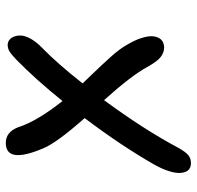

<svg xmlns="http://www.w3.org/2000/svg" viewBox="-28 -590 660 643"><g transform="rotate(-90 301.5 -268.0)"><path d="M77.1 42Q66.9 42 59.1 37.4Q51.3 32.7 47.6 22.7Q43.9 12.7 44.4 -1.5Q44.9 -15.6 51.8 -35.9Q58.6 -56.2 71.8 -80.1Q135.7 -191.9 228 -314Q145.5 -407.2 127 -452.1Q73.2 -578.1 145 -578.1Q180.7 -578.1 196.8 -538.1Q217.3 -473.6 285.2 -388.2Q356.9 -477.5 424.8 -543.9Q442.4 -560.5 452.1 -566.2Q461.9 -571.8 473.1 -571.8Q482.4 -571.8 490 -565.9Q497.6 -560.1 501.5 -549.1Q505.4 -538.1 504.2 -524.4Q502.9 -510.7 492.9 -493.2Q482.9 -475.6 464.8 -458Q409.7 -404.3 344.2 -320.8Q354 -310.5 375 -288.8Q396 -267.1 406.5 -255.6Q417 -244.1 431.9 -227.8Q446.8 -211.4 456.5 -198.2Q466.3 -185.1 473.1 -172.9Q488.3 -147.5 495.4 -126Q502.4 -104.5 502.2 -90.3Q502 -76.2 496.8 -66.4Q491.7 -56.6 483.2 -52.2Q474.6 -47.9 463.9 -47.9Q448.2 -47.9 433.6 -58.6Q418.9 -69.3 399.9 -103Q370.1 -158.2 288.1 -249Q189.9 -115.7 129.9 -2.9Q115.2 23.9 104 33Q92.8 42 77.1 42Z"/></g></svg>

Font: Shantell Sans Irregular Bouncy
Style: Regular
Weight: 400
Designer: Stephen Nixon, Anya Danilova, Shantell Martin
Foundry: Arrow Type
Version: Version 1.006;[9816181b4]